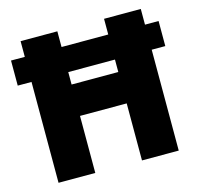

<svg xmlns="http://www.w3.org/2000/svg" viewBox="-107 -854 1005 969"><g transform="rotate(-15 395.5 -370.0)"><path d="M710 -658H781V-527H710V0H518V-298H274V0H82V-527H10V-658H82V-740H274V-658H518V-740H710ZM274 -462H518V-527H274Z"/></g></svg>

Font: Be Vietnam Black
Style: Regular
Weight: 900
Designer: Lam Bao; Tony Le; Vietanh Nguyen
Foundry: Yellow Type Foundry
Version: Version 5.000